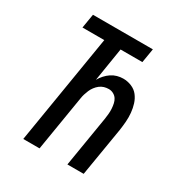

<svg xmlns="http://www.w3.org/2000/svg" viewBox="-171 -863 942 991"><g transform="rotate(30 300.0 -367.5)"><path d="M107 0 214 -651H84L98 -735H455L441 -651H311L279 -452Q288 -468 301 -482.5Q314 -497 329.5 -507.5Q345 -518 363 -523Q381 -528 399 -528Q425 -528 449 -518Q473 -508 488 -488.5Q503 -469 510.5 -445Q518 -421 520.5 -395Q523 -369 521 -342.5Q519 -316 515 -289L467 0H370L420 -303Q422 -318 423.5 -333Q425 -348 424 -363Q423 -378 420 -392.5Q417 -407 409.5 -418.5Q402 -430 389 -437Q376 -444 361 -444Q347 -444 333.5 -440Q320 -436 308.5 -427Q297 -418 288 -406Q279 -394 273.5 -381Q268 -368 264 -355Q260 -342 258 -328L204 0Z"/></g></svg>

Font: Iosevka Aile Medium
Style: Italic
Weight: 500
Italic angle: -9°
Designer: Belleve Invis
Foundry: Belleve Invis
Version: Version 31.1.0; ttfautohint (v1.8.4)